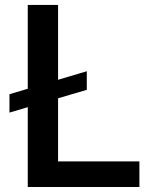

<svg xmlns="http://www.w3.org/2000/svg" viewBox="-20 -747 614 767"><path d="M326.7 -462.4 212 -428.3V-727.3H90.9V-392.4L17.8 -370.7V-297.2L90.9 -318.9V0H536.9V-102.3H212V-354.4L326.7 -388.1Z"/></svg>

Font: Magic Ui Pro Semi Bold
Style: Regular
Weight: 600
Designer: Stefan Endress, Andreas Faust
Version: Version 1.000;FEAKit 1.0